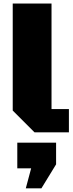

<svg xmlns="http://www.w3.org/2000/svg" viewBox="-20 -736 408 1068"><path d="M171.9 0 50.8 -121.1V-716.3H266.6V-129.4H363.3V0ZM123.5 311.5 153.3 200.2H76.2V57.6H292V178.2L210.4 311.5Z"/></svg>

Font: Black Ops One
Style: Regular
Weight: 400
Designer: James Grieshaber, Eben Sorkin
Foundry: Sorkin Type Co.
Version: Version 1.004; ttfautohint (v1.8.4.7-5d5b)